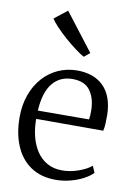

<svg xmlns="http://www.w3.org/2000/svg" viewBox="-95 -918 689 988"><g transform="rotate(10 250.0 -424.0)"><path d="M267 11Q189.5 11 136.2 -25Q83 -61 55.8 -125.5Q28.5 -190 28.5 -274.5Q28.5 -339.5 47.8 -392.5Q67 -445.5 101.2 -483.5Q135.5 -521.5 181.2 -542Q227 -562.5 279.5 -562.5Q367.5 -562.5 417.5 -512.5Q467.5 -462.5 470.5 -366.5Q470.5 -338 469.5 -317.2Q468.5 -296.5 464.5 -280.5H114Q114 -231 125 -187.8Q136 -144.5 158 -112Q180 -79.5 213.2 -61Q246.5 -42.5 290.5 -42.5Q333.5 -42.5 376.8 -58Q420 -73.5 443 -93.5L458 -59Q439 -39.5 408.8 -23.8Q378.5 -8 341.5 1.5Q304.5 11 267 11ZM115 -324 382.5 -325Q384 -333.5 384.8 -346.8Q385.5 -360 385.5 -369Q385.5 -432.5 357 -473.8Q328.5 -515 263 -515Q231.5 -515 205.8 -503.8Q180 -492.5 160.5 -469.2Q141 -446 129.5 -410Q118 -374 115 -324ZM299 -638Q281 -647.5 253.8 -667.8Q226.5 -688 197.5 -713.5Q168.5 -739 145.5 -763.2Q122.5 -787.5 112 -804.5L179.5 -857.5L329.5 -662.5L300 -638Z"/></g></svg>

Font: Merriweather 36pt Light
Style: Regular
Weight: 300
Designer: Eben Sorkin
Foundry: Eben Sorkin
Version: Version 2.100